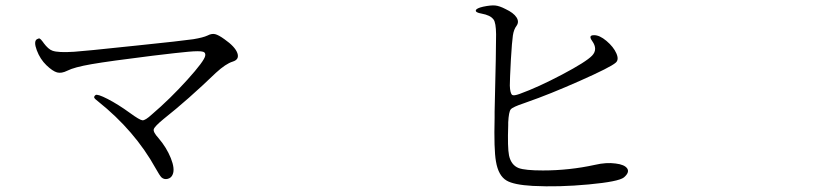

<svg xmlns="http://www.w3.org/2000/svg" viewBox="-20 -710 3040 703"><path d="M612.3 -71.3Q621.1 -91.8 605.5 -130.9Q589.8 -169.9 560.5 -204.1Q540 -226.6 543 -236.8Q545.9 -247.1 579.1 -274.4Q668 -344.7 770.5 -443.4Q806.6 -476.6 832 -484.4Q857.4 -492.2 849.1 -515.6Q840.8 -539.1 801.8 -566.4Q780.3 -582 767.6 -585Q754.9 -587.9 740.2 -580.1Q723.6 -572.3 687.5 -566.4Q647.5 -560.5 478.5 -543Q468.8 -542 449.2 -540Q293.9 -523.4 252 -520.5Q192.4 -516.6 171.9 -524.4Q157.2 -529.3 139.6 -552.7L137.7 -555.7Q128.9 -567.4 125.5 -568.8Q122.1 -570.3 115.2 -566.4Q102.5 -558.6 114.7 -525.9Q127 -493.2 149.9 -471.2Q172.9 -449.2 189 -444.8Q205.1 -440.4 226.6 -451.2Q251 -463.9 315.4 -475.1Q379.9 -486.3 538.1 -505.9Q634.8 -517.6 668.9 -520.5Q710.9 -524.4 723.6 -520.5Q733.4 -517.6 731.4 -505.9Q728.5 -487.3 666 -418Q602.5 -347.7 536.1 -291Q511.7 -268.6 501.5 -269.5Q491.2 -270.5 455.1 -296.9Q412.1 -328.1 374 -347.7Q335.9 -367.2 329.6 -361.8Q323.2 -356.4 325.2 -352.1Q327.1 -347.7 338.9 -338.9Q473.6 -231.4 549.8 -93.8Q564.5 -67.4 571.3 -60.5Q581.1 -51.8 594.2 -55.2Q607.4 -58.6 612.3 -71.3Z M2264.6 -60.5Q2286.1 -79.1 2276.4 -93.3Q2266.6 -107.4 2234.4 -111.3Q2200.2 -116.2 2158.2 -106.4Q2064.5 -85.9 1967.8 -85.9Q1902.3 -85.9 1878.9 -94.7Q1851.6 -105.5 1843.8 -140.6Q1837.9 -169.9 1840.8 -252Q1840.8 -254.9 1840.8 -261.7Q1842.8 -300.8 1850.1 -309.6Q1857.4 -318.4 1898.4 -332Q1905.3 -335 1909.2 -335.9Q1991.2 -364.3 2103.5 -414.1Q2215.8 -463.9 2234.4 -480.5Q2247.1 -491.2 2236.8 -514.6Q2226.6 -538.1 2200.7 -560.1Q2174.8 -582 2154.3 -581.1Q2132.8 -581.1 2148.4 -559.6Q2169.9 -529.3 2147.9 -506.3Q2126 -483.4 2038.1 -437Q1950.2 -390.6 1882.8 -366.2Q1861.3 -358.4 1855.5 -362.3Q1847.7 -368.2 1846.7 -396.5Q1846.7 -418 1850.6 -492.2Q1854.5 -557.6 1857.9 -580.1Q1861.3 -602.5 1871.1 -615.2Q1881.8 -629.9 1871.1 -646.5Q1860.4 -663.1 1831.1 -676.8Q1808.6 -688.5 1793 -689.9Q1777.3 -691.4 1749 -685.5Q1723.6 -679.7 1722.2 -671.9Q1720.7 -664.1 1743.2 -660.2Q1775.4 -654.3 1786.1 -639.6L1787.1 -638.7Q1795.9 -627 1796.4 -584.5Q1796.9 -542 1791 -300.8Q1791 -287.1 1791 -279.3Q1788.1 -163.1 1795.9 -119.1Q1804.7 -66.4 1835 -48.8Q1861.3 -33.2 1930.7 -29.3Q2026.4 -24.4 2135.7 -34.7Q2245.1 -44.9 2264.6 -60.5Z"/></svg>

Font: Bpmf GenWan Min R
Style: R
Weight: 400
Foundry: But Ko
Version: Version 1.320